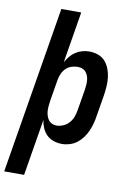

<svg xmlns="http://www.w3.org/2000/svg" viewBox="-135 -797 736 1074"><g transform="rotate(10 233.5 -260.0)"><path d="M-33 215 124 -735H237L189 -444Q199 -462 212 -478Q225 -494 242.5 -505.5Q260 -517 280 -522.5Q300 -528 319 -528Q346 -528 370 -519.5Q394 -511 410 -493Q426 -475 435 -451.5Q444 -428 447 -402.5Q450 -377 448 -350.5Q446 -324 442 -298L422 -178Q419 -156 413 -134.5Q407 -113 398 -92.5Q389 -72 375 -53Q361 -34 343 -20Q325 -6 302.5 1Q280 8 259 8Q234 8 211 0.5Q188 -7 171.5 -23Q155 -39 145.5 -61Q136 -83 133 -106L80 215ZM210 -88Q229 -88 248.5 -96.5Q268 -105 281.5 -120.5Q295 -136 302 -155Q309 -174 312 -193L332 -313Q334 -327 335 -340.5Q336 -354 335 -367Q334 -380 329.5 -392Q325 -404 317 -413.5Q309 -423 296.5 -427.5Q284 -432 271 -432Q253 -432 235 -426Q217 -420 203.5 -406.5Q190 -393 182.5 -375.5Q175 -358 172 -340L152 -220Q150 -206 148.5 -191.5Q147 -177 147.5 -163Q148 -149 152 -135.5Q156 -122 163.5 -111Q171 -100 183.5 -94Q196 -88 210 -88Z"/></g></svg>

Font: Iosevka Term Curly
Style: Bold Italic
Weight: 700
Italic angle: -9°
Designer: Belleve Invis
Foundry: Belleve Invis
Version: Version 32.3.0